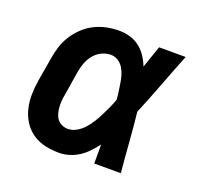

<svg xmlns="http://www.w3.org/2000/svg" viewBox="-99 -640 798 760"><g transform="rotate(20 300.0 -260.0)"><path d="M221 8Q190 8 161.5 1.5Q133 -5 109.5 -21Q86 -37 70.5 -61Q55 -85 48 -113.5Q41 -142 41.5 -172Q42 -202 47 -233L64 -333Q68 -359 76 -384Q84 -409 99 -432.5Q114 -456 134.5 -475Q155 -494 179.5 -506Q204 -518 230 -523Q256 -528 282 -528Q306 -528 328.5 -521Q351 -514 368.5 -500Q386 -486 398.5 -467Q411 -448 419 -427Q427 -451 435 -474Q443 -497 451 -520H563Q536 -453 510.5 -385.5Q485 -318 457 -251Q464 -188 468.5 -125.5Q473 -63 479 0H367Q367 -20 367 -40Q367 -60 367 -80Q353 -62 337.5 -45.5Q322 -29 303.5 -17Q285 -5 263.5 1.5Q242 8 221 8ZM221 -93Q240 -93 257.5 -103Q275 -113 288.5 -128Q302 -143 312.5 -160Q323 -177 332 -195Q341 -213 349 -230.5Q357 -248 364 -267Q363 -283 360.5 -300Q358 -317 355.5 -333.5Q353 -350 348.5 -365.5Q344 -381 335.5 -395Q327 -409 313 -418Q299 -427 282 -427Q262 -427 243 -417.5Q224 -408 211 -391.5Q198 -375 191 -355.5Q184 -336 181 -317L165 -217Q162 -203 161 -189.5Q160 -176 161 -162.5Q162 -149 165.5 -136.5Q169 -124 176.5 -114Q184 -104 196 -98.5Q208 -93 221 -93Z"/></g></svg>

Font: Iosevka Aile Oblique
Style: Bold
Weight: 700
Italic angle: -9°
Designer: Belleve Invis
Foundry: Belleve Invis
Version: Version 31.1.0; ttfautohint (v1.8.4)